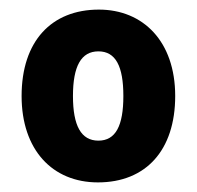

<svg xmlns="http://www.w3.org/2000/svg" viewBox="-20 -742 410 400"><path d="M345 -542C345 -656 278 -722 186 -722C87 -722 25 -656 25 -542C25 -430 89 -362 184 -362C284 -362 345 -429 345 -542ZM132 -542C132 -604 149 -635 185 -635C221 -635 237 -604 237 -542C237 -480 221 -449 185 -449C149 -449 132 -480 132 -542Z"/></svg>

Font: Noto Sans Arabic UI SmCn XBd
Style: Regular
Weight: 800
Width: 4
Designer: Monotype Design Team, Nadine Chahine and Nizar Qandah
Foundry: Monotype Imaging Inc.
Version: Version 2.010